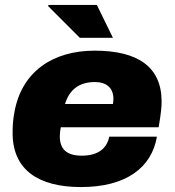

<svg xmlns="http://www.w3.org/2000/svg" viewBox="-20 -745 707 777"><path d="M303 -592H437L372 -725H177L174 -721ZM308 12C489 12 594 -66 615 -192H422C414 -149 382 -115 311 -115C248 -115 222 -143 222 -194C222 -205 224 -220 226 -230H622C632 -289 634 -312 634 -334C634 -475 537 -540 363 -540C196 -540 67 -457 38 -289C33 -263 31 -236 31 -207C31 -57 136 12 308 12ZM243 -324C260 -379 297 -413 364 -413C412 -413 439 -388 439 -345C439 -339 438 -331 437 -324Z"/></svg>

Font: Archivo Black
Style: Italic
Weight: 900
Italic angle: -10°
Designer: Hector Gatti
Foundry: Omnibus-Type
Version: Version 2.001